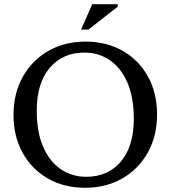

<svg xmlns="http://www.w3.org/2000/svg" viewBox="-20 -878 808 909"><path d="M385.5 -681Q484.5 -681 561 -637.2Q637.5 -593.5 680.5 -515.8Q723.5 -438 723.5 -336Q723.5 -234 679.8 -155.8Q636 -77.5 559 -33.2Q482 11 382.5 11Q283 11 206.8 -32.8Q130.5 -76.5 87.2 -154.2Q44 -232 44 -334Q44 -436 87.8 -514.2Q131.5 -592.5 208.8 -636.8Q286 -681 385.5 -681ZM388.5 -41Q491.5 -41 552.5 -113.5Q613.5 -186 613.5 -315.5Q613.5 -416.5 583.5 -486.2Q553.5 -556 500.8 -592.5Q448 -629 379.5 -629Q276.5 -629 215.2 -556.5Q154 -484 154 -354.5Q154 -253.5 184 -183.8Q214 -114 267 -77.5Q320 -41 388.5 -41ZM364 -738 416.5 -858H537.5V-846.5L399 -738Z"/></svg>

Font: Newsreader Text Medium
Style: Regular
Weight: 500
Designer: Hugues Gentile
Foundry: Production Type
Version: Version 1.001